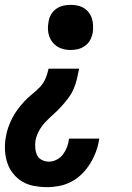

<svg xmlns="http://www.w3.org/2000/svg" viewBox="-25 -548 545 791"><path d="M265 -342Q251 -342 236.5 -345.5Q222 -349 210.5 -356.5Q199 -364 190.5 -375Q182 -386 177.5 -399.5Q173 -413 172.5 -428Q172 -443 175 -458Q177 -473 185 -487.5Q193 -502 206.5 -511.5Q220 -521 235 -524.5Q250 -528 266 -528Q280 -528 294.5 -525Q309 -522 321 -514.5Q333 -507 341.5 -495.5Q350 -484 354 -470.5Q358 -457 358.5 -442Q359 -427 357 -413Q354 -397 346.5 -383Q339 -369 325 -359Q311 -349 296 -345.5Q281 -342 265 -342ZM169 223Q142 223 115 218Q88 213 66.5 200Q45 187 29 167Q13 147 5 122.5Q-3 98 -4.5 71Q-6 44 -1 17Q2 -3 9 -23Q16 -43 25.5 -61.5Q35 -80 48 -97.5Q61 -115 76 -131Q91 -147 108 -160.5Q125 -174 140 -190Q155 -206 163 -225.5Q171 -245 175 -265H301Q297 -244 292 -223Q287 -202 278.5 -182Q270 -162 256 -143.5Q242 -125 227 -108.5Q212 -92 195 -77Q178 -62 162 -45Q146 -28 135.5 -8.5Q125 11 121 32Q119 48 120.5 63.5Q122 79 128 91.5Q134 104 147.5 111Q161 118 177 118Q193 118 209 109.5Q225 101 235 87.5Q245 74 251 58Q257 42 259 26L260 23H384L383 29Q379 54 369.5 79Q360 104 346 126.5Q332 149 312.5 168.5Q293 188 269 200.5Q245 213 219.5 218Q194 223 169 223Z"/></svg>

Font: Iosevka Extrabold
Style: Italic
Weight: 800
Italic angle: -9°
Monospace: yes
Designer: Belleve Invis
Foundry: Belleve Invis
Version: Version 32.5.0; ttfautohint (v1.8.4)